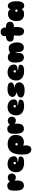

<svg xmlns="http://www.w3.org/2000/svg" viewBox="2611 -3409 1049 6311"><g transform="rotate(-90 3135.5 -253.5)"><path d="M317 -448Q343 -485 373.5 -500.5Q404 -516 430 -520Q461 -524 491 -518Q521 -510 540 -495Q559 -480 569 -462Q579 -444 583 -426Q587 -408 587 -395Q588 -363 578.5 -339.5Q569 -316 558 -302Q545 -284 527 -274Q495 -255 464.5 -256Q434 -257 409 -265Q380 -275 354 -293Q362 -233 359.5 -188Q357 -143 347.5 -110.5Q338 -78 323 -56.5Q308 -35 291 -22Q251 9 195 7Q152 9 125 -6Q98 -21 81 -40Q62 -62 51 -90Q33 -144 27.5 -202Q22 -260 24 -308Q25 -364 33 -418Q44 -466 68.5 -490.5Q93 -515 119 -526Q149 -538 185 -538Q227 -540 253 -525.5Q279 -511 293 -494Q310 -474 317 -448Z M957 -207Q986 -184 1018 -178.5Q1050 -173 1077.5 -169Q1105 -165 1124.5 -154Q1144 -143 1149 -108Q1150 -88 1144 -69Q1138 -52 1123.5 -34.5Q1109 -17 1078 -5Q1034 9 983 13Q939 17 883 11.5Q827 6 766 -19Q726 -37 695 -70Q682 -84 669.5 -102.5Q657 -121 647.5 -144.5Q638 -168 632.5 -197Q627 -226 629 -261Q632 -315 650 -364Q658 -385 670 -406.5Q682 -428 699.5 -448Q717 -468 740.5 -485Q764 -502 795 -513Q846 -528 899 -529Q921 -529 946.5 -526.5Q972 -524 997.5 -516.5Q1023 -509 1049 -495Q1075 -481 1099 -460Q1115 -444 1127 -424Q1138 -406 1146 -380.5Q1154 -355 1155 -320Q1155 -281 1137.5 -256Q1120 -231 1091.5 -218Q1063 -205 1027.5 -202.5Q992 -200 957 -207ZM931 -334Q914 -334 901.5 -321Q889 -308 891 -292Q893 -271 903.5 -263Q914 -255 931 -255Q948 -255 959 -265Q970 -275 970 -292Q970 -308 960 -321Q950 -334 931 -334Z M1218 76Q1207 -23 1212 -116Q1214 -156 1220.5 -198.5Q1227 -241 1239 -282.5Q1251 -324 1269.5 -362.5Q1288 -401 1315 -432Q1350 -472 1403 -495Q1456 -518 1514.5 -524Q1573 -530 1632.5 -519.5Q1692 -509 1740 -482Q1764 -467 1785 -446Q1803 -428 1820.5 -401Q1838 -374 1848 -338Q1856 -306 1856.5 -265Q1857 -224 1849 -183.5Q1841 -143 1824 -107.5Q1807 -72 1781 -50Q1757 -30 1732 -18Q1707 -6 1682.5 0Q1658 6 1635.5 7Q1613 8 1593 6Q1546 2 1503 -18Q1517 58 1510 117Q1507 142 1499 166Q1491 190 1476 209Q1461 228 1437.5 239.5Q1414 251 1380 251Q1353 251 1332 243.5Q1311 236 1294.5 224Q1278 212 1266 196.5Q1254 181 1245 164Q1225 125 1218 76ZM1550 -274Q1533 -274 1520.5 -261Q1508 -248 1510 -232Q1512 -211 1522.5 -203Q1533 -195 1550 -195Q1567 -195 1578 -205Q1589 -215 1589 -232Q1589 -248 1579 -261Q1569 -274 1550 -274Z M2186 -448Q2212 -485 2242.5 -500.5Q2273 -516 2299 -520Q2330 -524 2360 -518Q2390 -510 2409 -495Q2428 -480 2438 -462Q2448 -444 2452 -426Q2456 -408 2456 -395Q2457 -363 2447.5 -339.5Q2438 -316 2427 -302Q2414 -284 2396 -274Q2364 -255 2333.5 -256Q2303 -257 2278 -265Q2249 -275 2223 -293Q2231 -233 2228.5 -188Q2226 -143 2216.5 -110.5Q2207 -78 2192 -56.5Q2177 -35 2160 -22Q2120 9 2064 7Q2021 9 1994 -6Q1967 -21 1950 -40Q1931 -62 1920 -90Q1902 -144 1896.5 -202Q1891 -260 1893 -308Q1894 -364 1902 -418Q1913 -466 1937.5 -490.5Q1962 -515 1988 -526Q2018 -538 2054 -538Q2096 -540 2122 -525.5Q2148 -511 2162 -494Q2179 -474 2186 -448Z M2826 -207Q2855 -184 2887 -178.5Q2919 -173 2946.5 -169Q2974 -165 2993.5 -154Q3013 -143 3018 -108Q3019 -88 3013 -69Q3007 -52 2992.5 -34.5Q2978 -17 2947 -5Q2903 9 2852 13Q2808 17 2752 11.5Q2696 6 2635 -19Q2595 -37 2564 -70Q2551 -84 2538.5 -102.5Q2526 -121 2516.5 -144.5Q2507 -168 2501.5 -197Q2496 -226 2498 -261Q2501 -315 2519 -364Q2527 -385 2539 -406.5Q2551 -428 2568.5 -448Q2586 -468 2609.5 -485Q2633 -502 2664 -513Q2715 -528 2768 -529Q2790 -529 2815.5 -526.5Q2841 -524 2866.5 -516.5Q2892 -509 2918 -495Q2944 -481 2968 -460Q2984 -444 2996 -424Q3007 -406 3015 -380.5Q3023 -355 3024 -320Q3024 -281 3006.5 -256Q2989 -231 2960.5 -218Q2932 -205 2896.5 -202.5Q2861 -200 2826 -207ZM2800 -334Q2783 -334 2770.5 -321Q2758 -308 2760 -292Q2762 -271 2772.5 -263Q2783 -255 2800 -255Q2817 -255 2828 -265Q2839 -275 2839 -292Q2839 -308 2829 -321Q2819 -334 2800 -334Z M3367 -318Q3410 -312 3443 -302Q3476 -292 3499.5 -279Q3523 -266 3538.5 -251.5Q3554 -237 3563 -223Q3585 -190 3585 -150Q3585 -117 3575.5 -91.5Q3566 -66 3550.5 -47.5Q3535 -29 3515.5 -16Q3496 -3 3476 6Q3428 26 3367 31Q3311 33 3269.5 29Q3228 25 3198 17Q3168 9 3147.5 -2Q3127 -13 3115 -25Q3086 -53 3086 -90Q3085 -115 3092.5 -134Q3100 -153 3113.5 -167Q3127 -181 3144 -190.5Q3161 -200 3179 -206Q3221 -220 3276 -222Q3208 -238 3173 -263Q3138 -288 3123 -311Q3105 -338 3105 -368Q3106 -400 3118 -424Q3130 -448 3148.5 -465.5Q3167 -483 3189.5 -494.5Q3212 -506 3236 -514Q3291 -532 3361 -532Q3431 -530 3474.5 -520.5Q3518 -511 3542 -494.5Q3566 -478 3574 -456.5Q3582 -435 3581 -411Q3580 -388 3570 -372Q3560 -356 3545 -345.5Q3530 -335 3511 -328.5Q3492 -322 3472 -319Q3425 -312 3367 -318Z M3972 -207Q4001 -184 4033 -178.5Q4065 -173 4092.5 -169Q4120 -165 4139.5 -154Q4159 -143 4164 -108Q4165 -88 4159 -69Q4153 -52 4138.5 -34.5Q4124 -17 4093 -5Q4049 9 3998 13Q3954 17 3898 11.5Q3842 6 3781 -19Q3741 -37 3710 -70Q3697 -84 3684.5 -102.5Q3672 -121 3662.5 -144.5Q3653 -168 3647.5 -197Q3642 -226 3644 -261Q3647 -315 3665 -364Q3673 -385 3685 -406.5Q3697 -428 3714.5 -448Q3732 -468 3755.5 -485Q3779 -502 3810 -513Q3861 -528 3914 -529Q3936 -529 3961.5 -526.5Q3987 -524 4012.5 -516.5Q4038 -509 4064 -495Q4090 -481 4114 -460Q4130 -444 4142 -424Q4153 -406 4161 -380.5Q4169 -355 4170 -320Q4170 -281 4152.5 -256Q4135 -231 4106.5 -218Q4078 -205 4042.5 -202.5Q4007 -200 3972 -207ZM3946 -334Q3929 -334 3916.5 -321Q3904 -308 3906 -292Q3908 -271 3918.5 -263Q3929 -255 3946 -255Q3963 -255 3974 -265Q3985 -275 3985 -292Q3985 -308 3975 -321Q3965 -334 3946 -334Z M4897 -230Q4899 -171 4886 -123Q4880 -102 4870.5 -81.5Q4861 -61 4845 -43.5Q4829 -26 4807.5 -13Q4786 0 4756 5Q4756 5 4744 6Q4732 7 4713.5 5Q4695 3 4673.5 -3.5Q4652 -10 4633 -25.5Q4614 -41 4600.5 -67Q4587 -93 4585 -133Q4581 -172 4577 -203Q4572 -229 4566 -251.5Q4560 -274 4550 -274Q4553 -237 4553.5 -210Q4554 -183 4553 -164Q4552 -142 4551 -126Q4546 -89 4528 -60Q4513 -35 4483.5 -14Q4454 7 4402 8Q4377 8 4357.5 2.5Q4338 -3 4323 -13Q4308 -23 4296.5 -35.5Q4285 -48 4277 -61Q4258 -92 4250 -131Q4243 -158 4239 -193Q4235 -223 4234 -265Q4233 -307 4238 -361Q4243 -403 4261 -437Q4268 -451 4279 -465Q4290 -479 4305 -490.5Q4320 -502 4339.5 -509.5Q4359 -517 4384 -519Q4428 -522 4456.5 -515Q4485 -508 4503 -496.5Q4521 -485 4530.5 -471.5Q4540 -458 4547 -446Q4637 -495 4711 -492Q4742 -491 4773 -478.5Q4804 -466 4829.5 -436.5Q4855 -407 4873 -357Q4891 -307 4897 -230Z M5106 -583Q5099 -632 5110 -671Q5115 -687 5124 -703Q5133 -719 5149 -731Q5165 -743 5188 -750.5Q5211 -758 5243 -758Q5274 -758 5297 -750.5Q5320 -743 5335.5 -730Q5351 -717 5361 -701Q5371 -685 5377 -669Q5390 -630 5387 -581Q5440 -584 5482 -572Q5500 -567 5517 -557.5Q5534 -548 5547.5 -533.5Q5561 -519 5569 -498Q5577 -477 5577 -448Q5577 -421 5569.5 -401.5Q5562 -382 5549 -368Q5536 -354 5520 -345Q5504 -336 5488 -331Q5448 -319 5399 -321Q5409 -227 5399 -154Q5395 -123 5386.5 -93Q5378 -63 5363 -40Q5348 -17 5325 -2.5Q5302 12 5270 12Q5206 12 5173.5 -15.5Q5141 -43 5128.5 -90Q5116 -137 5118 -198Q5120 -259 5125 -327Q5068 -319 5024 -328Q5005 -332 4987 -340Q4969 -348 4955 -362Q4941 -376 4932.5 -397Q4924 -418 4924 -448Q4924 -490 4942.5 -516Q4961 -542 4989 -557Q5017 -572 5048.5 -577.5Q5080 -583 5106 -583Z M5809 -513Q5862 -518 5896 -507.5Q5930 -497 5949.5 -482Q5969 -467 5977 -452.5Q5985 -438 5986 -435Q5986 -436 5991.5 -449.5Q5997 -463 6010 -479Q6023 -495 6045 -507.5Q6067 -520 6100 -520Q6128 -520 6149 -509Q6170 -498 6186 -480Q6202 -462 6213 -439Q6224 -416 6231 -392Q6248 -336 6250 -265Q6253 -208 6248 -165.5Q6243 -123 6233.5 -92.5Q6224 -62 6211 -41.5Q6198 -21 6184 -9Q6151 20 6107 18Q6080 19 6056 9Q6036 1 6017 -18.5Q5998 -38 5993 -76Q5983 -46 5957 -25Q5935 -7 5895 6Q5855 19 5789 11Q5735 5 5693 -21Q5675 -32 5657.5 -49Q5640 -66 5626.5 -91Q5613 -116 5605 -149Q5597 -182 5597 -225Q5595 -300 5616 -361Q5625 -387 5640 -412.5Q5655 -438 5678 -459Q5701 -480 5733 -494.5Q5765 -509 5809 -513ZM5942 -278Q5925 -278 5912.5 -265Q5900 -252 5902 -236Q5904 -215 5914.5 -207Q5925 -199 5942 -199Q5959 -199 5970 -209Q5981 -219 5981 -236Q5981 -252 5971 -265Q5961 -278 5942 -278Z"/></g></svg>

Font: Sniglet
Style: ExtraBold
Weight: 800
Version: Version 2.000; ttfautohint (v0.95) -l 8 -r 50 -G 200 -x 14 -